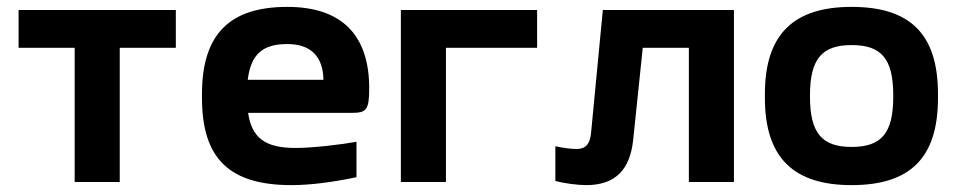

<svg xmlns="http://www.w3.org/2000/svg" viewBox="-20 -529 2771 558"><path d="M197 0H328V-390H491V-500H34V-390H197Z M1053 -273C1053 -422 978 -509 815 -509C649 -509 567 -431 567 -256V-244C567 -66 649 9 827 9C880 9 945 1 1016 -14V-117C973 -109 889 -99 839 -99C752 -99 712 -127 701 -201H1002C1045 -201 1053 -209 1053 -273ZM700 -297C709 -371 743 -401 815 -401C885 -401 919 -363 920 -297Z M1145 0H1276V-390H1541V-500H1145Z M1820 -121 1848 -390H1982V0H2113V-500H1732L1698 -145C1695 -108 1680 -96 1656 -96C1639 -96 1617 -99 1594 -104V-3C1620 4 1659 9 1684 9C1771 9 1811 -39 1820 -121Z M2203 -256V-244C2203 -70 2287 9 2455 9C2625 9 2706 -70 2706 -244V-256C2706 -430 2625 -509 2455 -509C2287 -509 2203 -430 2203 -256ZM2334 -248V-252C2334 -359 2370 -398 2455 -398C2541 -398 2576 -359 2576 -252V-248C2576 -141 2541 -102 2455 -102C2370 -102 2334 -141 2334 -248Z"/></svg>

Font: LT Wave Alt Bold
Style: Regular
Weight: 700
Designer: Daniel Lyons
Version: Version 2.5 (Glyphs App)